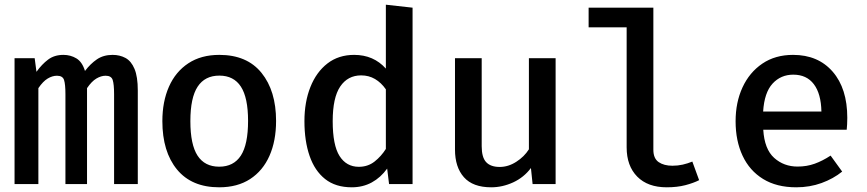

<svg xmlns="http://www.w3.org/2000/svg" viewBox="-20 -792 3732 826"><path d="M464.6 -555.9Q495.4 -555.9 520 -542.6Q544.6 -529.2 558.7 -495.6Q572.8 -462.1 572.8 -402.6V0H470.8V-386.7Q470.8 -429.2 464.9 -447.7Q459 -466.2 434.4 -466.2Q414.9 -466.2 394.6 -454.1Q374.4 -442.1 354.4 -412.8V0H261.5V-386.7Q261.5 -429.2 255.6 -447.7Q249.7 -466.2 225.1 -466.2Q205.1 -466.2 185.1 -454.1Q165.1 -442.1 145.1 -412.8V0H42.6V-541.5H129.2L136.9 -483.1Q160 -515.4 186.9 -535.6Q213.8 -555.9 252.8 -555.9Q283.6 -555.9 308.7 -540.8Q333.8 -525.6 345.6 -486.7Q368.7 -517.4 396.9 -536.7Q425.1 -555.9 464.6 -555.9Z M923.6 -555.9Q1042.6 -555.9 1105.1 -478.5Q1167.7 -401 1167.7 -271.8Q1167.7 -185.6 1139.2 -121.5Q1110.8 -57.4 1056.2 -21.8Q1001.5 13.8 923.1 13.8Q804.6 13.8 741.5 -62.8Q678.5 -139.5 678.5 -270.8Q678.5 -354.9 706.9 -419.2Q735.4 -483.6 790.3 -519.7Q845.1 -555.9 923.6 -555.9ZM923.6 -466.7Q861.5 -466.7 830.3 -419.2Q799 -371.8 799 -270.8Q799 -169.7 830 -122.3Q861 -74.9 923.1 -74.9Q985.1 -74.9 1016.2 -122.6Q1047.2 -170.3 1047.2 -271.8Q1047.2 -371.8 1016.4 -419.2Q985.6 -466.7 923.6 -466.7Z M1640 -771.8 1754.9 -759V0H1653.8L1645.6 -66.7Q1617.9 -28.2 1579.5 -7.2Q1541 13.8 1493.3 13.8Q1423.6 13.8 1378.7 -21.8Q1333.8 -57.4 1311.8 -121.5Q1289.7 -185.6 1289.7 -270.8Q1289.7 -353.3 1315.4 -417.7Q1341 -482.1 1388.7 -519Q1436.4 -555.9 1503.6 -555.9Q1587.2 -555.9 1640 -496.9ZM1533.8 -467.7Q1475.9 -467.7 1443.6 -419.7Q1411.3 -371.8 1411.3 -270.8Q1411.3 -167.2 1440.8 -120.8Q1470.3 -74.4 1523.6 -74.4Q1562.6 -74.4 1591.3 -96.9Q1620 -119.5 1640 -151.3V-407.7Q1620 -436.4 1593.3 -452.1Q1566.7 -467.7 1533.8 -467.7Z M2052.3 -541.5V-163.1Q2052.3 -114.9 2071.5 -94.4Q2090.8 -73.8 2129.7 -73.8Q2166.7 -73.8 2201 -95.9Q2235.4 -117.9 2255.4 -149.7V-541.5H2370.3V0H2271.3L2264.1 -69.2Q2233.8 -28.7 2187.7 -7.4Q2141.5 13.8 2093.3 13.8Q2014.4 13.8 1975.9 -29.5Q1937.4 -72.8 1937.4 -148.7V-541.5Z M2790.8 -759V-147.7Q2790.8 -110.3 2813.6 -94.6Q2836.4 -79 2872.8 -79Q2895.9 -79 2917.2 -83.8Q2938.5 -88.7 2958.5 -96.9L2987.7 -16.9Q2963.6 -4.6 2928.5 4.6Q2893.3 13.8 2848.2 13.8Q2766.7 13.8 2721.3 -32.3Q2675.9 -78.5 2675.9 -157.9V-674.4H2512.3V-759Z M3263.6 -233.8Q3268.7 -150.3 3310.5 -112.8Q3352.3 -75.4 3411.3 -75.4Q3450.8 -75.4 3484.9 -87.7Q3519 -100 3553.3 -122.6L3603.1 -53.8Q3565.1 -23.1 3514.4 -4.6Q3463.6 13.8 3405.6 13.8Q3321 13.8 3262.8 -22.1Q3204.6 -57.9 3174.6 -122.1Q3144.6 -186.2 3144.6 -270.3Q3144.6 -351.8 3174.4 -416.2Q3204.1 -480.5 3259.5 -518.2Q3314.9 -555.9 3391.8 -555.9Q3499.5 -555.9 3562.3 -483.6Q3625.1 -411.3 3625.1 -285.1Q3625.1 -271.3 3624.4 -257.7Q3623.6 -244.1 3622.6 -233.8ZM3392.8 -470.8Q3339 -470.8 3303.6 -432.3Q3268.2 -393.8 3263.1 -312.3H3513.8Q3512.3 -388.7 3481.3 -429.7Q3450.3 -470.8 3392.8 -470.8Z"/></svg>

Font: Fira Code Medium
Style: Regular
Weight: 500
Designer: Carrois Corporate, Edenspiekermann AG, Nikita Prokopov
Foundry: Carrois Corporate, Edenspiekermann AG, Nikita Prokopov
Version: Version 6.002